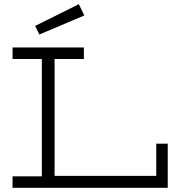

<svg xmlns="http://www.w3.org/2000/svg" viewBox="-20 -898 862 918"><path d="M40 -616H180V-55H40V0H782V-211H727V-57H241V-616H381V-671H40ZM357 -878 148 -774 168 -733 383 -824Z"/></svg>

Font: Stint Ultra Expanded
Style: Regular
Weight: 400
Width: 7
Designer: Astigmatic (AOETI)
Foundry: Astigmatic (AOETI)
Version: Version 1.000